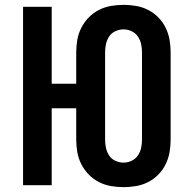

<svg xmlns="http://www.w3.org/2000/svg" viewBox="-20 -763 790 791"><path d="M489 8Q463 8 437 3.5Q411 -1 387.5 -13Q364 -25 345.5 -44Q327 -63 315 -86.5Q303 -110 298.5 -136Q294 -162 294 -188V-317H193V0H75V-735H193V-418H294V-547Q294 -573 298.5 -599Q303 -625 315 -648.5Q327 -672 345.5 -691Q364 -710 387.5 -722Q411 -734 437 -738.5Q463 -743 489 -743Q515 -743 541 -738.5Q567 -734 590.5 -722Q614 -710 632.5 -691Q651 -672 662.5 -648.5Q674 -625 678.5 -599Q683 -573 683 -547V-188Q683 -162 678.5 -136Q674 -110 662.5 -86.5Q651 -63 632.5 -44Q614 -25 590.5 -13Q567 -1 541 3.5Q515 8 489 8ZM489 -93Q506 -93 522 -100.5Q538 -108 548 -122.5Q558 -137 561.5 -154Q565 -171 565 -188V-547Q565 -564 561.5 -581Q558 -598 548 -612.5Q538 -627 522 -634.5Q506 -642 489 -642Q472 -642 455.5 -634.5Q439 -627 429.5 -612.5Q420 -598 416.5 -581Q413 -564 413 -547V-188Q413 -171 416.5 -154Q420 -137 429.5 -122.5Q439 -108 455.5 -100.5Q472 -93 489 -93Z"/></svg>

Font: Iosevka Aile
Style: Bold
Weight: 700
Designer: Belleve Invis
Foundry: Belleve Invis
Version: Version 28.0.1; ttfautohint (v1.8.4)